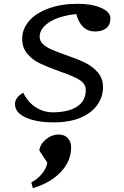

<svg xmlns="http://www.w3.org/2000/svg" viewBox="-20 -620 651 1012"><path d="M59 -72Q59 -90 71 -105.5Q83 -121 103 -131Q127 -81 168.5 -54.5Q210 -28 258 -28Q340 -28 386 -58Q432 -88 432 -145Q432 -179 398 -199.5Q364 -220 294 -244Q230 -267 191 -285.5Q152 -304 124.5 -336Q97 -368 97 -416Q97 -467 133 -509Q169 -551 236 -575.5Q303 -600 390 -600Q464 -600 513 -578.5Q562 -557 562 -523Q562 -489 540 -471.5Q518 -454 481 -454Q407 -454 382 -546Q291 -536 240 -503Q189 -470 189 -426Q189 -404 206.5 -387.5Q224 -371 249.5 -360Q275 -349 324 -331Q386 -310 426.5 -290.5Q467 -271 495 -239Q523 -207 523 -160Q523 -111 494 -68.5Q465 -26 406.5 -0.5Q348 25 263 25Q173 25 116 -0.5Q59 -26 59 -72ZM288 89Q320 89 337.5 108Q355 127 355 156Q355 229 300.5 286.5Q246 344 153 372L145 341Q178 325 202.5 294Q227 263 229 237L187 173Q192 139 222.5 114Q253 89 288 89Z"/></svg>

Font: Lemonada Light
Style: Regular
Weight: 300
Designer: Mohamed Gaber (Arabic) Eduardo Tunni (Latin)
Foundry: Kief Type Foundry
Version: Version 3.006